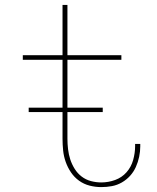

<svg xmlns="http://www.w3.org/2000/svg" viewBox="-20 -755 640 783"><path d="M393 8Q369 8 345.5 2Q322 -4 302.5 -18Q283 -32 269.5 -52Q256 -72 248 -94.5Q240 -117 237.5 -141Q235 -165 235 -189V-511H73V-530H235V-735H255V-530H475V-511H255V-189Q255 -168 257.5 -146.5Q260 -125 266.5 -105Q273 -85 284.5 -66.5Q296 -48 313 -35Q330 -22 351 -16.5Q372 -11 393 -11Q422 -11 449.5 -21Q477 -31 496 -52.5Q515 -74 523 -102.5Q531 -131 531 -159Q531 -162 531 -164Q531 -166 531 -168H552Q552 -165 552 -163Q552 -161 552 -158Q552 -137 547.5 -115.5Q543 -94 534 -74Q525 -54 510.5 -38Q496 -22 477 -11Q458 0 436.5 4Q415 8 393 8ZM97 -298V-316H399V-298Z"/></svg>

Font: Iosevka Slab Thin Extended
Style: Regular
Weight: 100
Width: 7
Monospace: yes
Designer: Belleve Invis
Foundry: Belleve Invis
Version: Version 11.1.1; ttfautohint (v1.8.3)